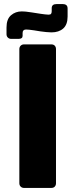

<svg xmlns="http://www.w3.org/2000/svg" viewBox="-20 -918 370 943"><path d="M98 5Q88 5 81.5 -1.5Q75 -8 75 -18V-677Q75 -687 81.5 -693.5Q88 -700 98 -700H232Q243 -700 249 -693.5Q255 -687 255 -677V-18Q255 -8 249 -1.5Q243 5 232 5ZM35 -727Q25 -727 18.5 -733.5Q12 -740 12 -750V-783Q12 -824 34 -843Q56 -862 87 -862Q94 -862 106.5 -861Q119 -860 136 -857L181 -850Q189 -849 200 -847.5Q211 -846 218 -846Q228 -846 231 -850.5Q234 -855 234 -863V-878Q234 -898 258 -898H289Q299 -898 305.5 -893Q312 -888 312 -876V-837Q312 -797 290.5 -778Q269 -759 233 -759Q222 -759 207 -760.5Q192 -762 178 -764L147 -769Q134 -771 124 -772Q114 -773 108 -773Q91 -773 91 -756V-742Q91 -727 71 -727Z"/></svg>

Font: Rubik Black
Style: Regular
Weight: 900
Designer: Hubert and Fischer
Foundry: Hubert and Fischer
Version: Version 2.300;gftools[0.9.30]